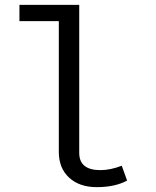

<svg xmlns="http://www.w3.org/2000/svg" viewBox="-20 -759 640 790"><path d="M306 -130Q306 -59 393 -59Q434 -59 481 -77L503 -16Q453 11 378 11Q307 11 264.5 -28Q222 -67 222 -134V-672H60V-739H306Z"/></svg>

Font: Fira Mono
Style: Regular
Weight: 400
Designer: Carrois Corporate & Edenspiekermann AG
Foundry: Carrois Corporate GbR & Edenspiekermann AG
Version: Version 3.206